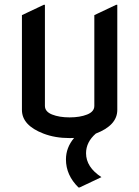

<svg xmlns="http://www.w3.org/2000/svg" viewBox="-20 -577 592 816"><path d="M73.2 -512.7 166 -556.6H170.9V-127Q170.9 -102.5 201.4 -90.3Q231.9 -78.1 275.9 -78.1Q319.8 -78.1 350.3 -90.3Q380.9 -102.5 380.9 -127V-512.7L473.6 -556.6H478.5V-109.9Q478.5 -44.4 387.2 -9.3Q345.7 26.9 345.7 74.2Q345.7 133.3 411.1 175.8L318.4 219.7H313.5Q260.3 167.5 260.3 100.6Q260.3 50.3 294.9 9.3Q285.6 9.8 275.9 9.8Q213.9 9.8 164.6 -9.3Q73.2 -44.4 73.2 -109.9Z"/></svg>

Font: Nova Flat
Style: Book
Weight: 400
Version: Version 2.000